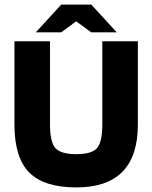

<svg xmlns="http://www.w3.org/2000/svg" viewBox="-20 -807 664 837"><path d="M43 0ZM426 -264V-627H581V-264Q581 -127 514 -58.5Q447 10 313 10Q172 10 107.5 -55Q43 -120 43 -264V-627H198V-264Q198 -188 221.5 -161.5Q245 -135 313 -135Q380 -135 403 -161.5Q426 -188 426 -264ZM489 -666H378L312 -714L247 -666H136L247 -787H378Z"/></svg>

Font: Blinker
Style: Bold
Weight: 700
Designer: Juergen Huber
Foundry: supertype
Version: Version 1.015;PS 1.15;hotconv 1.0.88;makeotf.lib2.5.647800; 